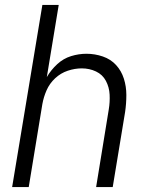

<svg xmlns="http://www.w3.org/2000/svg" viewBox="-20 -755 616 775"><path d="M29 0H96L151 -335Q156 -363 168 -390.5Q180 -418 202.5 -439Q225 -460 253.5 -469.5Q282 -479 310 -479Q341 -479 367.5 -466.5Q394 -454 407.5 -428.5Q421 -403 422.5 -373Q424 -343 419 -313L368 0H435L485 -303Q490 -337 490 -371.5Q490 -406 480 -437.5Q470 -469 448.5 -492.5Q427 -516 395 -527Q363 -538 329 -538Q298 -538 267 -528.5Q236 -519 211 -496Q186 -473 169 -444L217 -735H151Z"/></svg>

Font: Iosevka Sparkle Light Oblique
Style: Regular
Weight: 300
Italic angle: -9°
Designer: Belleve Invis
Foundry: Belleve Invis
Version: Version 4.5.0; ttfautohint (v1.8.3)